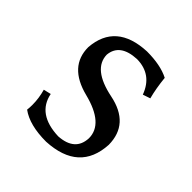

<svg xmlns="http://www.w3.org/2000/svg" viewBox="-141 -586 699 699"><g transform="rotate(45 208.5 -236.0)"><path d="M197.3 9.8Q111.8 9.8 65.9 -23.9Q67.4 -36.1 67.4 -49.3Q67.4 -84 57.6 -118.2L86.4 -125Q103.5 -39.1 214.8 -35.2Q295.9 -40.5 298.8 -109.4Q298.8 -183.6 180.7 -213.4Q62.5 -243.2 62.5 -342.3Q72.8 -475.6 224.6 -482.4Q294.9 -482.4 338.4 -460Q343.3 -410.6 354 -370.1L325.2 -360.4Q297.4 -436 218.8 -437Q135.3 -433.1 129.4 -370.6Q130.9 -298.3 248.3 -274.4Q365.7 -250.5 366.7 -143.6Q358.9 1.5 197.3 9.8Z"/></g></svg>

Font: Almanac
Style: Regular
Weight: 400
Designer: Eden's Almanac
Version: Version 3.501;March 28, 2021;FontCreator 13.0.0.2683 64-bit